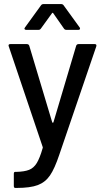

<svg xmlns="http://www.w3.org/2000/svg" viewBox="-20 -726 516 945"><path d="M48 189V130Q48 120 54 120H60Q100 119 123 110Q146 101 161 76.5Q176 52 190 3Q191 2 190.5 -0.5Q190 -3 190 -3L23 -498L22 -502Q22 -509 31 -509H112Q121 -509 124 -501L237 -124Q238 -122 240 -122Q242 -122 243 -124L355 -501Q358 -509 367 -509H446Q457 -509 454 -498L272 35Q249 104 226 137.5Q203 171 166 185Q129 199 62 199H55Q48 199 48 189ZM103 -591 182 -700Q186 -706 195 -706H280Q289 -706 293 -700L372 -591Q374 -589 374 -585Q374 -583 372 -581Q370 -579 366 -579H307Q299 -579 295 -585L242 -661Q241 -663 239 -663Q237 -663 236 -661L181 -585Q177 -579 169 -579H109Q103 -579 101 -582.5Q99 -586 103 -591Z"/></svg>

Font: Amber EN Medium
Style: Regular
Weight: 500
Designer: Jeremy Tribby
Foundry: Tribby Type Co.
Version: Version 1.403 November 24, 2021